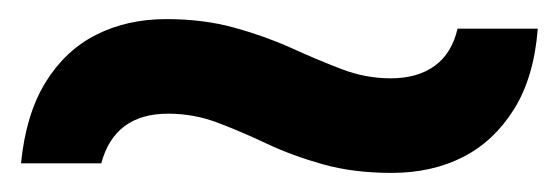

<svg xmlns="http://www.w3.org/2000/svg" viewBox="-20 -458 584 201"><path d="M390 -277Q432 -277 464.5 -293.5Q497 -310 518 -343.5Q539 -377 543 -428H459Q453 -402 435 -389Q417 -376 389 -376Q363 -376 338 -385.5Q313 -395 285.5 -407.5Q258 -420 225.5 -429Q193 -438 154 -438Q113 -438 80.5 -421.5Q48 -405 27.5 -371.5Q7 -338 2 -287H86Q93 -313 110.5 -326Q128 -339 156 -339Q183 -339 208 -329.5Q233 -320 259.5 -307.5Q286 -295 318 -286Q350 -277 390 -277Z"/></svg>

Font: Instrument Sans SemiBold
Style: Regular
Weight: 600
Designer: Rodrigo Fuenzalida
Foundry: fragTYPE
Version: Version 1.000;gftools[0.9.28]